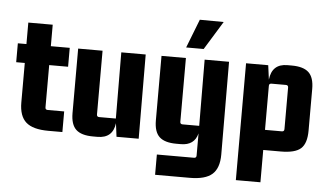

<svg xmlns="http://www.w3.org/2000/svg" viewBox="-58 -816 1902 1113"><g transform="rotate(5 892.5 -259.0)"><path d="M324 -490V-380H214V-134Q214 -120 228 -120H324V0H242Q152 0 112 -35.5Q72 -71 72 -150V-380H22V-490H72V-615H214V-490Z M529 10H503Q435 10 404 -19Q373 -48 373 -115V-490H515V-119Q515 -105 529 -105H626L624 -490H766L768 0H639L629 -78Q618 10 529 10Z M996 -551 1061 -718 1200 -717 1098 -551ZM1097 82Q1111 82 1111 68V-61Q1093 10 1014 10H988Q920 10 889 -19Q858 -48 858 -115V-490H1000V-119Q1000 -105 1014 -105H1111L1109 -490H1251L1253 50Q1253 129 1213 164.5Q1173 200 1083 200H881V82Z M1493 190H1350V-490H1479L1490 -407Q1500 -500 1590 -500H1615Q1683 -500 1714 -471Q1745 -442 1745 -375V-133Q1745 -58 1711.5 -28Q1678 2 1595 2H1493ZM1493 -371V-115H1591Q1605 -115 1605 -129V-371Q1605 -385 1591 -385H1507Q1493 -385 1493 -371Z"/></g></svg>

Font: Gemunu Libre ExtraBold
Style: Regular
Weight: 800
Designer: Puspanada Ekanayake, Sola Matas, Pathum Egodawatta, Kosala Senevirathne
Foundry: mooniak
Version: Version 1.100